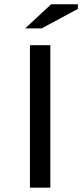

<svg xmlns="http://www.w3.org/2000/svg" viewBox="-20 -872 382 892"><path d="M97.2 0ZM119.1 -662.1H213.9V0H119.1ZM217.3 -852.1H341.8V-830.6L173.8 -740.2H97.2Z"/></svg>

Font: PT Astra Sans
Style: Regular
Weight: 400
Designer: A.Korolkova, I. Chaeva
Foundry: ParaType Ltd
Version: Version 1.001; ttfautohint (v1.6)